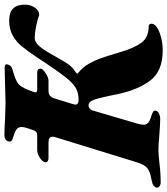

<svg xmlns="http://www.w3.org/2000/svg" viewBox="24 -760 740 849"><g transform="rotate(-90 393.5 -335.0)"><path d="M402 -185Q400 -194 395 -220Q384 -272 376 -292.5Q368 -313 351 -313Q347 -313 340 -308.5Q333 -304 331 -298L272 -98Q267 -78 267 -70Q267 -57 276 -49Q285 -41 310 -34Q321 -30 326 -26Q331 -22 328 -13Q326 -6 315.5 -1Q305 4 295 4Q267 4 207 -1Q197 -2 183.5 -3Q170 -4 154 -4Q140 -4 102 0Q54 6 11 6Q2 6 -5.5 0.5Q-13 -5 -11 -12Q-7 -29 21 -34Q61 -41 75.5 -53.5Q90 -66 100 -97L212 -460Q214 -465 214 -473Q214 -490 189 -490H119Q111 -490 106 -493.5Q101 -497 101 -502Q101 -515 119.5 -527.5Q138 -540 155 -540H219Q229 -540 234 -543.5Q239 -547 242 -555L251 -581Q257 -598 257 -609Q257 -624 245.5 -632Q234 -640 206 -648Q188 -653 194 -670Q196 -676 203 -680.5Q210 -685 217 -685Q254 -685 294 -682Q346 -680 365 -680Q384 -680 440 -682Q500 -684 521 -684Q538 -684 533 -669Q530 -660 524.5 -655.5Q519 -651 507 -648Q463 -636 448 -623.5Q433 -611 421 -580L412 -556L410 -548Q410 -540 424 -540H497Q515 -540 515 -525Q515 -516 495.5 -503Q476 -490 461 -490H418Q391 -490 384 -466L357 -378Q356 -375 356 -371Q356 -357 377 -357Q408 -357 429.5 -369.5Q451 -382 475 -412Q499 -442 546 -512L560 -534Q593 -583 613.5 -608Q634 -633 662 -648.5Q690 -664 728 -664Q798 -664 798 -595Q798 -569 784.5 -550Q771 -531 752 -531Q729 -540 699.5 -545.5Q670 -551 651 -551Q633 -551 616.5 -533Q600 -515 581 -481Q549 -424 536 -404.5Q523 -385 498 -369Q493 -365 493 -363Q493 -360 498 -357Q522 -338 537.5 -310Q553 -282 561.5 -257.5Q570 -233 586 -179Q605 -113 629 -80Q653 -47 702 -47Q709 -47 712 -41.5Q715 -36 713 -30Q708 -11 672 2Q636 15 596 15Q504 15 462.5 -40Q421 -95 402 -185Z"/></g></svg>

Font: EB Garamond ExtraBold
Style: Italic
Weight: 800
Italic angle: -17.2°
Designer: Georg Duffner and Octavio Pardo
Foundry: Georg Duffner
Version: Version 1.000